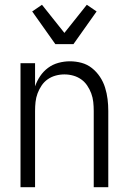

<svg xmlns="http://www.w3.org/2000/svg" viewBox="-20 -785 540 805"><path d="M66 0V-520H127V-423Q135 -446 148.5 -466Q162 -486 181.5 -500.5Q201 -515 225 -521.5Q249 -528 273 -528Q298 -528 322 -521.5Q346 -515 365.5 -499.5Q385 -484 399 -463Q413 -442 420.5 -418Q428 -394 431 -369.5Q434 -345 434 -320V0H373V-320Q373 -339 371 -357.5Q369 -376 362.5 -393.5Q356 -411 345.5 -426.5Q335 -442 320 -452.5Q305 -463 287 -468Q269 -473 250 -473Q231 -473 213 -468Q195 -463 180 -452.5Q165 -442 154.5 -426.5Q144 -411 137.5 -393.5Q131 -376 129 -357.5Q127 -339 127 -320V0ZM212 -600 115 -737 156 -765 250 -647 344 -765 385 -737 288 -600Z"/></svg>

Font: Iosevka Fixed Light
Style: Regular
Weight: 300
Monospace: yes
Designer: Belleve Invis
Foundry: Belleve Invis
Version: Version 32.3.0